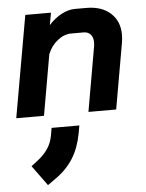

<svg xmlns="http://www.w3.org/2000/svg" viewBox="-57 -553 715 938"><g transform="rotate(-5 300.0 -84.0)"><path d="M102 -499H228L217 -439Q246 -471 280 -489Q314 -507 346 -507H402Q477 -507 520.5 -467.5Q564 -428 564 -362Q564 -345 561 -325L504 0H368L424 -320Q425 -326 425 -337Q425 -361 412.5 -375Q400 -389 378 -389H318Q283 -389 250.5 -363.5Q218 -338 202 -297L150 0H14ZM68 240 103 213Q134 188 151.5 161Q169 134 175 101L182 62H318L311 101Q298 171 266 222Q234 273 178 312L140 339Z"/></g></svg>

Font: Bai Jamjuree
Style: Bold Italic
Weight: 700
Italic angle: -10°
Designer: Katatrad Aksorn Co.,Ltd.
Foundry: Cadson Demak Co.,Ltd.
Version: Version 1.000; ttfautohint (v1.6)